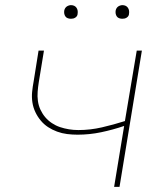

<svg xmlns="http://www.w3.org/2000/svg" viewBox="-20 -727 640 747"><path d="M424 0 463 -237Q419 -222 373.5 -212.5Q328 -203 282 -203Q261 -203 241 -205.5Q221 -208 202 -215Q183 -222 167 -232.5Q151 -243 138.5 -258Q126 -273 117.5 -291Q109 -309 106 -329Q103 -349 105 -369.5Q107 -390 111 -411L130 -530H151L131 -408Q128 -389 126.5 -370.5Q125 -352 127.5 -334Q130 -316 137.5 -300Q145 -284 156 -271Q167 -258 182 -248Q197 -238 213.5 -232.5Q230 -227 248 -224Q266 -221 285 -221Q331 -221 376.5 -231.5Q422 -242 466 -256L512 -530H532L445 0ZM456 -654Q450 -654 444 -656Q438 -658 434.5 -663Q431 -668 430 -674Q429 -680 430 -686Q431 -691 433.5 -695Q436 -699 439.5 -701.5Q443 -704 447.5 -705.5Q452 -707 456 -707Q463 -707 468.5 -704.5Q474 -702 477.5 -697Q481 -692 482 -686Q483 -680 482 -674Q482 -669 479.5 -665Q477 -661 473 -658.5Q469 -656 465 -655Q461 -654 456 -654ZM256 -654Q250 -654 244 -656Q238 -658 234.5 -663Q231 -668 230 -674Q229 -680 230 -686Q231 -691 233.5 -695Q236 -699 239.5 -701.5Q243 -704 247.5 -705.5Q252 -707 256 -707Q263 -707 268.5 -704.5Q274 -702 277.5 -697Q281 -692 282 -686Q283 -680 282 -674Q282 -669 279.5 -665Q277 -661 273 -658.5Q269 -656 265 -655Q261 -654 256 -654Z"/></svg>

Font: Iosevka Curly ThExObl
Style: Regular
Weight: 100
Width: 7
Italic angle: -9°
Monospace: yes
Designer: Belleve Invis
Foundry: Belleve Invis
Version: Version 11.1.0; ttfautohint (v1.8.3)